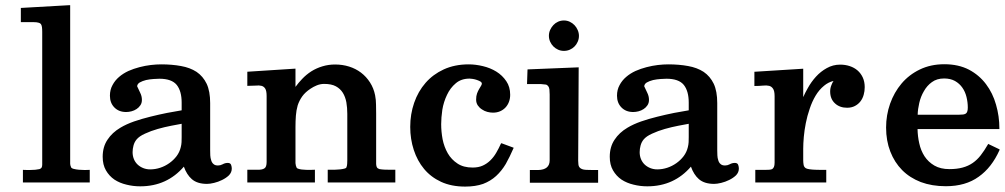

<svg xmlns="http://www.w3.org/2000/svg" viewBox="-20 -688 3790 724"><path d="M113.3 -47.9Q122.1 -48.8 128.9 -50.3Q135.3 -52.7 136.7 -56.2L137.2 -56.6Q139.2 -61 139.2 -67.4V-79.6V-567.9Q139.2 -578.6 138.2 -585.9Q137.2 -592.8 134.3 -597.2Q131.3 -601.1 125 -602.5Q118.2 -604.5 106.9 -604.5H61H59.6H58.6V-605.5V-606.9V-655.8V-656.7V-658.2H59.6H61L242.2 -668.5H243.2H244.6V-667.5V-666V-83.5Q244.6 -78.1 244.6 -70.3Q245.1 -63.5 247.6 -58.6V-58.1Q249 -53.7 257.3 -51.3Q266.6 -48.8 277.8 -47.9Q289.1 -46.9 299.8 -46.9Q310.5 -47.4 315.9 -47.4H317.4H318.4V-45.9V-44.9V-2.4V-1V0H317.4H315.9H68.8H67.4H66.4V-1V-2.4V-44.9V-46.4V-47.4H67.9H68.8L84 -46.9Q88.4 -46.9 96.7 -47.1Q105 -47.4 113.3 -47.9Z M817.4 -9.3Q802.7 -2 787.1 1.7Q771.5 5.4 760.7 5.4Q723.6 5.4 703.1 -12.7Q684.1 -29.3 673.3 -59.6Q641.6 -22.9 601.1 -4.4Q559.6 14.6 508.8 14.6Q481.9 14.6 457 8.3Q431.6 2.4 411.6 -10.7Q391.6 -24.4 379.4 -45.7Q367.2 -66.9 367.2 -96.7Q367.2 -134.3 385.3 -161.1Q402.8 -188 434.1 -206.5Q456.1 -219.7 485.4 -230Q515.1 -240.2 546.9 -248Q578.6 -255.9 609.9 -262.2Q640.1 -268.1 665 -272V-301.3Q665 -344.2 646.5 -367.7Q627.4 -391.1 581.1 -391.1Q573.7 -391.1 559.1 -390.1Q544.9 -389.2 530.8 -386.2Q517.1 -382.8 506.8 -377Q498 -371.6 497.1 -362.8Q502.4 -350.6 508.3 -338.9Q515.1 -325.7 515.1 -311.5Q515.1 -299.3 509.3 -291Q503.4 -282.2 495.1 -276.9Q486.3 -271 475.8 -268.3Q465.3 -265.6 455.6 -265.6Q428.2 -265.6 411.4 -282.7Q394.5 -299.8 394.5 -327.1Q394.5 -349.6 404.3 -367.2Q413.6 -384.8 429 -397.9Q444.3 -411.1 464.4 -420.4Q484.4 -429.2 506.1 -434.8Q527.8 -440.4 548.8 -442.9Q569.8 -445.3 587.9 -445.3Q628.4 -445.3 662.6 -439Q696.3 -433.1 721.2 -417Q745.6 -400.4 759.3 -372.1Q772.5 -343.8 772.5 -299.3V-120.6Q772.5 -112.3 772.9 -102.1Q773.4 -92.3 776.4 -83.5Q778.8 -74.7 785.2 -69.3Q791 -64 801.8 -64Q811 -64 819.3 -68.4Q828.6 -73.7 838.9 -73.7Q849.1 -73.7 851.6 -65.9Q854 -59.1 854 -52.2Q854 -38.1 843.3 -26.9Q832.5 -16.6 817.4 -9.3ZM664.6 -151.9Q665 -161.6 665 -171.4V-221.2Q648.9 -218.3 626 -213.9Q600.6 -209 574.7 -201.7Q548.8 -194.3 526.9 -184.1Q504.9 -174.3 494.6 -161.6Q486.8 -151.9 483.4 -139.2Q480 -126.5 480 -114.3Q480 -100.1 484.9 -88.1Q489.7 -76.2 498.8 -67.6Q507.8 -59.1 520 -54.2Q532.2 -49.3 546.4 -49.3Q565.4 -49.3 584 -55.4Q602.5 -61.5 618.4 -72.8Q634.3 -84 645.8 -99.1Q657.2 -114.3 661.6 -132.8Q664.1 -142.6 664.6 -151.9Z M1401.4 -57.1Q1403.3 -52.7 1411.1 -50.3Q1419.9 -48.8 1430.7 -48.3Q1441.9 -47.9 1452.6 -47.9H1470.7V0H1215.8V-47.9H1232.4Q1236.3 -47.9 1244.9 -48.1Q1253.4 -48.3 1262.5 -49.3Q1271.5 -50.3 1278.8 -52.2Q1285.2 -53.7 1286.1 -56.6Q1288.6 -62 1289.1 -69.8Q1289.6 -77.6 1289.6 -84V-258.8Q1289.6 -281.7 1286.1 -302.2Q1282.2 -322.8 1272.9 -337.9Q1263.2 -353.5 1246.6 -362.5Q1230 -371.6 1202.1 -371.6Q1188.5 -371.6 1174.8 -366.2Q1161.6 -360.8 1150.9 -353.5Q1130.9 -340.3 1119.6 -324.5Q1108.4 -308.6 1102.5 -290.5Q1097.2 -272 1095.7 -251.5Q1094.2 -231 1094.2 -209V-81.5Q1094.2 -77.6 1094.2 -72.8Q1094.7 -67.9 1095.7 -63.5Q1096.7 -59.6 1098.6 -55.7Q1100.6 -52.7 1104.5 -51.8Q1109.9 -49.8 1117.7 -48.8Q1125.5 -47.9 1134 -47.6Q1142.6 -47.4 1150.4 -47.4Q1158.7 -47.9 1165 -47.9H1167.5V0H912.6V-47.9H950.2Q968.8 -47.4 977.1 -53.2Q985.4 -58.1 985.4 -77.6V-325.7Q985.4 -345.7 980 -354Q975.1 -361.8 966.3 -364.3Q957 -366.7 943.8 -365.2Q930.2 -364.3 915 -364.3H912.6V-417.5L1094.2 -429.2V-360.4Q1106 -376.5 1119.1 -390.1Q1134.8 -406.7 1153.8 -418.9Q1173.3 -431.2 1196.3 -438Q1218.8 -444.8 1243.7 -444.8Q1271.5 -444.8 1296.4 -437Q1321.3 -429.2 1341.3 -414.1Q1361.3 -398.9 1375.2 -377.2Q1389.2 -355.5 1394.5 -328.6Q1397.9 -311 1397.9 -293.9Q1398.4 -276.4 1398.4 -259.8V-82.5Q1398.4 -77.1 1398.4 -69.3Q1398.9 -62 1400.9 -57.6Z M1801.8 5.4Q1772.9 15.6 1733.9 15.6Q1682.1 15.6 1643.1 -2.4Q1605 -20 1579.3 -50.8Q1553.7 -81.5 1540.3 -122.6Q1526.9 -163.6 1526.9 -209.5Q1526.9 -257.3 1541.7 -300.3Q1556.6 -343.3 1584.7 -375.5Q1612.8 -407.7 1653.3 -426.3Q1694.8 -445.3 1747.6 -445.3Q1773.4 -445.3 1801.3 -438.5Q1828.6 -432.1 1851.6 -418Q1874.5 -403.8 1889.2 -381.8Q1903.8 -360.4 1903.8 -330.6Q1903.8 -316.4 1899.2 -304Q1894.5 -291.5 1886 -282.5Q1877.4 -273.4 1865.5 -268.3Q1853.5 -263.2 1838.9 -263.2Q1828.6 -263.2 1817.6 -266.1Q1806.6 -269 1797.4 -275.4Q1788.1 -281.2 1781.7 -290.5Q1775.4 -299.8 1775.4 -312.5Q1775.4 -326.2 1778.8 -335.4Q1782.2 -344.7 1786.6 -352.1Q1790.5 -359.4 1793.9 -364.3Q1796.9 -368.7 1796.9 -373Q1796.9 -377 1792 -380.4Q1786.1 -383.8 1778.3 -386.5Q1770.5 -389.2 1762.7 -390.4Q1754.9 -391.6 1751 -391.6Q1719.2 -391.6 1698.7 -374Q1677.7 -356.4 1665.5 -330.1Q1652.8 -303.7 1647.9 -273.9Q1643.6 -244.1 1643.6 -219.7Q1643.6 -191.9 1648.9 -163.1Q1654.8 -133.8 1668.5 -109.9Q1682.1 -86.4 1705.1 -71.3Q1727.5 -56.2 1762.2 -56.2Q1784.2 -56.2 1800.3 -63.5Q1816.4 -70.8 1829.1 -83.3Q1841.8 -95.7 1851.1 -111.8Q1860.8 -128.4 1868.7 -146L1869.1 -147L1869.6 -147.9L1871.1 -147.5H1872.1L1914.6 -131.8L1915.5 -131.3L1917 -130.9L1916.5 -129.4L1916 -128.4Q1902.3 -96.7 1887.2 -69.8Q1871.6 -43.5 1850.8 -24.4Q1830.1 -5.4 1801.8 5.4Z M2049.8 -553.2Q2049.8 -564.5 2054.4 -575Q2059.1 -585.4 2066.7 -593.5Q2074.2 -601.6 2084.5 -606.2Q2094.7 -610.8 2106.4 -610.8Q2118.2 -610.8 2128.4 -606Q2138.7 -601.1 2146.2 -593.3Q2153.8 -585.4 2158.4 -574.7Q2163.1 -564 2163.1 -552.7Q2163.1 -541 2158.4 -530.5Q2153.8 -520 2146.2 -512.5Q2138.7 -504.9 2128.4 -500.5Q2118.2 -496.1 2106.4 -496.1Q2094.7 -496.1 2084.5 -500.7Q2074.2 -505.4 2066.7 -512.9Q2059.1 -520.5 2054.4 -531Q2049.8 -541.5 2049.8 -553.2ZM2161.1 -67.9Q2160.2 -77.1 2160.2 -82Q2160.2 -82 2162.1 -434.1L1969.2 -426.3L1967.3 -371.1H2018.6Q2019 -371.1 2038.1 -369.1Q2043.5 -368.2 2047.4 -362.8Q2050.8 -358.4 2051.8 -350.6Q2052.7 -342.8 2052.7 -331.5Q2052.7 -331.5 2052.7 -83.5Q2052.7 -47.9 2009.3 -46.9Q2009.3 -46.9 1978 -46.9V1H2235.4V-46.9H2216.3Q2205.6 -46.9 2194.3 -47.4Q2163.1 -47.4 2161.1 -67.9Z M2729.5 -9.3Q2714.8 -2 2699.2 1.7Q2683.6 5.4 2672.9 5.4Q2635.7 5.4 2615.2 -12.7Q2596.2 -29.3 2585.4 -59.6Q2553.7 -22.9 2513.2 -4.4Q2471.7 14.6 2420.9 14.6Q2394 14.6 2369.1 8.3Q2343.8 2.4 2323.7 -10.7Q2303.7 -24.4 2291.5 -45.7Q2279.3 -66.9 2279.3 -96.7Q2279.3 -134.3 2297.4 -161.1Q2314.9 -188 2346.2 -206.5Q2368.2 -219.7 2397.5 -230Q2427.2 -240.2 2459 -248Q2490.7 -255.9 2522 -262.2Q2552.2 -268.1 2577.1 -272V-301.3Q2577.1 -344.2 2558.6 -367.7Q2539.6 -391.1 2493.2 -391.1Q2485.8 -391.1 2471.2 -390.1Q2457 -389.2 2442.9 -386.2Q2429.2 -382.8 2418.9 -377Q2410.2 -371.6 2409.2 -362.8Q2414.6 -350.6 2420.4 -338.9Q2427.2 -325.7 2427.2 -311.5Q2427.2 -299.3 2421.4 -291Q2415.5 -282.2 2407.2 -276.9Q2398.4 -271 2387.9 -268.3Q2377.4 -265.6 2367.7 -265.6Q2340.3 -265.6 2323.5 -282.7Q2306.6 -299.8 2306.6 -327.1Q2306.6 -349.6 2316.4 -367.2Q2325.7 -384.8 2341.1 -397.9Q2356.4 -411.1 2376.5 -420.4Q2396.5 -429.2 2418.2 -434.8Q2439.9 -440.4 2460.9 -442.9Q2481.9 -445.3 2500 -445.3Q2540.5 -445.3 2574.7 -439Q2608.4 -433.1 2633.3 -417Q2657.7 -400.4 2671.4 -372.1Q2684.6 -343.8 2684.6 -299.3V-120.6Q2684.6 -112.3 2685.1 -102.1Q2685.5 -92.3 2688.5 -83.5Q2690.9 -74.7 2697.3 -69.3Q2703.1 -64 2713.9 -64Q2723.1 -64 2731.4 -68.4Q2740.7 -73.7 2751 -73.7Q2761.2 -73.7 2763.7 -65.9Q2766.1 -59.1 2766.1 -52.2Q2766.1 -38.1 2755.4 -26.9Q2744.6 -16.6 2729.5 -9.3ZM2576.7 -151.9Q2577.1 -161.6 2577.1 -171.4V-221.2Q2561 -218.3 2538.1 -213.9Q2512.7 -209 2486.8 -201.7Q2460.9 -194.3 2439 -184.1Q2417 -174.3 2406.7 -161.6Q2398.9 -151.9 2395.5 -139.2Q2392.1 -126.5 2392.1 -114.3Q2392.1 -100.1 2397 -88.1Q2401.9 -76.2 2410.9 -67.6Q2419.9 -59.1 2432.1 -54.2Q2444.3 -49.3 2458.5 -49.3Q2477.5 -49.3 2496.1 -55.4Q2514.6 -61.5 2530.5 -72.8Q2546.4 -84 2557.9 -99.1Q2569.3 -114.3 2573.7 -132.8Q2576.2 -142.6 2576.7 -151.9Z M3008.8 -83Q3008.8 -75.2 3010.3 -66.4Q3011.7 -58.1 3018.6 -53.7Q3022.5 -51.3 3032.2 -49.8Q3042.5 -48.3 3054 -47.9Q3065.4 -47.4 3076.2 -47.4H3092.8H3094.2H3095.7V-45.9V-44.9V-2.4V-1V0H3094.2H3092.8H2830.6H2829.6H2828.1V-1V-2.4V-44.9V-45.9V-47.4H2829.6H2830.6H2864.3Q2873.5 -47.4 2880.4 -47.9Q2886.7 -48.3 2891.6 -50.3Q2896 -53.2 2898.4 -58.6Q2900.9 -64.5 2900.9 -74.7V-324.7Q2900.9 -345.2 2895 -353.5Q2889.6 -361.8 2880.4 -364.3Q2870.6 -366.7 2856.9 -365.2Q2842.8 -363.8 2827.1 -363.8H2825.7H2824.7V-364.7V-366.2V-415V-416.5V-417.5H2825.7H2827.1L3005.9 -428.7H3007.3H3008.8V-427.7V-426.3V-321.8Q3016.1 -338.4 3025.9 -355.5Q3039.1 -379.4 3056.9 -398.9Q3074.7 -418.5 3097.7 -431.2Q3121.1 -444.3 3147.9 -444.3Q3167.5 -444.3 3184.3 -438.7Q3201.2 -433.1 3213.6 -422.4Q3226.1 -411.6 3233.4 -395.8Q3240.7 -379.9 3240.7 -359.4Q3240.7 -344.2 3236.8 -330.6Q3232.9 -316.4 3224.6 -305.7Q3216.3 -294.9 3203.6 -288.3Q3190.9 -281.7 3174.3 -281.7Q3146.5 -281.7 3128.9 -297.9Q3110.4 -314.5 3110.4 -343.3Q3110.4 -355.5 3115.2 -367.2Q3118.2 -375.5 3123 -382.8Q3103 -377.9 3087.4 -364.7Q3068.8 -349.6 3055.4 -327.1Q3042 -304.7 3033.2 -277.8Q3023.9 -251 3018.6 -223.9Q3013.2 -196.8 3011 -171.6Q3008.8 -146.5 3008.8 -127.4Z M3670.4 -21.5Q3621.1 14.2 3546.4 14.2Q3494.1 14.2 3452.1 -1.5Q3410.6 -17.6 3381.8 -46.6Q3353 -75.7 3337.2 -116.5Q3321.3 -157.2 3321.3 -207Q3321.3 -253.9 3336.4 -296.9Q3351.6 -339.8 3379.6 -373Q3407.7 -406.2 3448.2 -425.8Q3489.3 -445.8 3541 -445.8Q3594.2 -445.8 3633.8 -425.3Q3672.4 -404.8 3698 -370.8Q3723.6 -336.9 3735.8 -293.5Q3748.5 -250 3748.5 -203.6V-202.1V-201.2H3747.1H3746.1H3439.9Q3440.4 -173.8 3446.3 -147.9Q3452.1 -120.6 3466.3 -98.6Q3480.5 -77.1 3503.4 -63.7Q3526.4 -50.3 3560.1 -50.3Q3588.4 -50.3 3609.9 -56.2Q3631.3 -62 3647.9 -73.5Q3664.6 -85 3678.2 -102.5Q3691.9 -120.1 3705.1 -143.1L3705.6 -144L3706.1 -145.5L3707 -145L3708 -144.5L3747.6 -125.5L3748.5 -124.5L3750 -124L3749.5 -123L3749 -122.1Q3734.4 -89.4 3714.8 -64.2Q3695.3 -39.1 3670.4 -21.5ZM3608.9 -357.4Q3598.1 -373 3581.1 -382.6Q3564 -392.1 3540 -392.1Q3512.7 -392.1 3494.1 -378.4Q3475.6 -365.2 3463.9 -344.2Q3451.7 -323.7 3446.3 -299.3Q3440.9 -276.4 3440.4 -255.4H3596.2Q3605.5 -255.4 3612.3 -256.3Q3618.2 -257.3 3622.1 -259.8Q3626 -262.7 3627.4 -267.6Q3629.4 -272.9 3629.4 -282.2Q3629.4 -302.7 3624.5 -322.3Q3619.6 -342.3 3608.9 -357.4Z"/></svg>

Font: RIT Rachana
Style: Bold
Weight: 700
Designer: Hussain KH
Version: 1.5.2